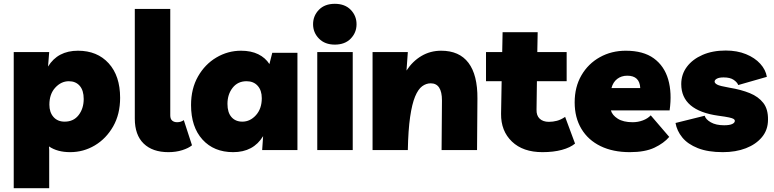

<svg xmlns="http://www.w3.org/2000/svg" viewBox="-20 -787 4060 1007"><path d="M52 200V-514H238L232 -438Q283 -521 389 -521Q490 -521 550 -455Q610 -389 610 -274Q610 -188 573.5 -124Q537 -60 477.5 -24.5Q418 11 348 11Q281 11 237 -19L238 0V200ZM319 -149Q366 -149 392.5 -183.5Q419 -218 419 -268Q419 -313 398 -337Q377 -361 341 -361Q301 -361 270 -327.5Q239 -294 239 -238Q239 -198 260.5 -173.5Q282 -149 319 -149Z M863 11Q780 11 733.5 -34Q687 -79 687 -165V-740H873V-182Q873 -163 883 -154.5Q893 -146 909 -146Q929 -146 944 -157L987 -25Q969 -10 936 0.5Q903 11 863 11Z M1540 -510V0H1355L1360 -73Q1309 11 1203 11Q1102 11 1042 -55Q982 -121 982 -236Q982 -322 1018.5 -386Q1055 -450 1115 -485.5Q1175 -521 1244 -521Q1297 -521 1334.5 -502.5Q1372 -484 1393 -451L1408 -510ZM1273 -361Q1227 -361 1200 -326.5Q1173 -292 1173 -242Q1173 -197 1194 -173Q1215 -149 1251 -149Q1292 -149 1322.5 -183Q1353 -217 1353 -272Q1353 -313 1331.5 -337Q1310 -361 1273 -361Z M1830 -514V0H1644V-514ZM1736 -553Q1684 -553 1653 -584.5Q1622 -616 1622 -660Q1622 -704 1652.5 -735.5Q1683 -767 1736 -767Q1789 -767 1819.5 -735.5Q1850 -704 1850 -660Q1850 -616 1819.5 -584.5Q1789 -553 1736 -553Z M1934 0V-514H2119L2112 -417Q2144 -466 2190.5 -493.5Q2237 -521 2294 -521Q2389 -521 2437 -457.5Q2485 -394 2484 -270L2482 0H2296L2298 -260Q2298 -350 2239 -350Q2215 -350 2194 -334.5Q2173 -319 2157 -280.5Q2141 -242 2131 -173.5Q2121 -105 2119 0Z M2825 11Q2723 11 2665 -44.5Q2607 -100 2608 -190L2611 -361H2529V-514H2614L2616 -618H2800L2798 -514H2952V-361H2796L2794 -212Q2793 -181 2810.5 -164.5Q2828 -148 2859 -148Q2880 -148 2901 -153.5Q2922 -159 2944 -174L2996 -34Q2971 -13 2927 -1Q2883 11 2825 11Z M3283 11Q3195 11 3130 -20.5Q3065 -52 3029.5 -111Q2994 -170 2994 -250Q2994 -331 3029.5 -392Q3065 -453 3126 -487Q3187 -521 3262 -521Q3354 -521 3409 -481Q3464 -441 3484.5 -370.5Q3505 -300 3492 -208H3184Q3191 -183 3220 -164.5Q3249 -146 3298 -146Q3326 -146 3351.5 -155.5Q3377 -165 3393 -182L3490 -69Q3462 -36 3412.5 -12.5Q3363 11 3283 11ZM3270 -390Q3239 -390 3217 -373Q3195 -356 3187 -325H3338Q3335 -390 3270 -390Z M3771 11Q3693 11 3640 -10Q3587 -31 3558.5 -66Q3530 -101 3523 -142L3676 -180Q3681 -161 3708 -145.5Q3735 -130 3778 -130Q3806 -130 3820 -136.5Q3834 -143 3834 -153Q3834 -159 3828 -163Q3822 -167 3804 -171Q3786 -175 3748 -180Q3553 -207 3553 -346Q3553 -397 3582.5 -436.5Q3612 -476 3664.5 -499Q3717 -522 3786 -522Q3846 -522 3892.5 -503Q3939 -484 3967.5 -452.5Q3996 -421 4002 -384L3852 -341Q3846 -356 3827.5 -368.5Q3809 -381 3775 -381Q3752 -381 3740 -374.5Q3728 -368 3728 -359Q3728 -351 3741 -343.5Q3754 -336 3806 -327Q3867 -317 3912.5 -298.5Q3958 -280 3983.5 -247Q4009 -214 4008 -159Q4008 -106 3976.5 -68Q3945 -30 3892 -9.5Q3839 11 3771 11Z"/></svg>

Font: Livvic Black
Style: Regular
Weight: 900
Designer: Jacques Le Bailly, Baron von Fonthausen
Version: Version 1.001; ttfautohint (v1.8.2)